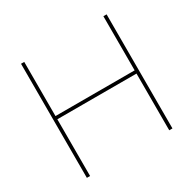

<svg xmlns="http://www.w3.org/2000/svg" viewBox="-156 -873 1043 1035"><g transform="rotate(-30 365.5 -355.0)"><path d="M631.8 -710V0H611.8V-353H119.1V0H99.1V-710H119.1V-373H611.8V-710Z"/></g></svg>

Font: Rawline Thin
Style: Regular
Weight: 250
Designer: Matt McInerney, Pablo Impallari, Rodrigo Fuenzalida
Foundry: Matt McInerney, Pablo Impallari, Rodrigo Fuenzalida
Version: Version 4.020;PS 004.020;hotconv 1.0.88;makeotf.lib2.5.64775